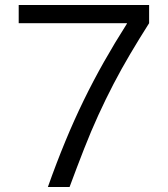

<svg xmlns="http://www.w3.org/2000/svg" viewBox="-20 -750 673 770"><path d="M172 0Q206 -96 241.5 -182Q277 -268 315.5 -347Q354 -426 397 -502Q440 -578 489 -655V-657H55V-730H578V-657Q538 -594 502.5 -534Q467 -474 435.5 -413.5Q404 -353 374.5 -288.5Q345 -224 317 -152.5Q289 -81 259 0Z"/></svg>

Font: M PLUS 2 Thin
Style: Regular
Weight: 400
Version: Version 1.001